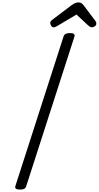

<svg xmlns="http://www.w3.org/2000/svg" viewBox="-20 -1563 821 1597"><path d="M147 14Q124 14 113.5 7Q103 0 108 -16L509 -1261Q514 -1275 526.5 -1281.5Q539 -1288 561 -1288Q584 -1288 594 -1281Q604 -1274 599 -1258L198 -14Q194 0 182 7Q170 14 147 14ZM426 -1336Q414 -1336 406 -1348Q398 -1360 398 -1371Q398 -1380 401.5 -1385Q405 -1390 409 -1394L577 -1521Q593 -1532 606 -1537.5Q619 -1543 635 -1543Q648 -1543 658 -1536Q668 -1529 677 -1517L775 -1387Q780 -1380 780.5 -1374.5Q781 -1369 781 -1364Q781 -1352 768 -1344Q755 -1336 745 -1336Q736 -1336 729 -1340Q722 -1344 714 -1351L616 -1442L458 -1348Q451 -1344 443 -1340Q435 -1336 426 -1336Z"/></svg>

Font: Playwrite NL
Style: Regular
Weight: 400
Designer: Veronika Burian, José Scaglione
Foundry: TypeTogether
Version: Version 1.002